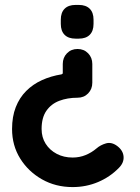

<svg xmlns="http://www.w3.org/2000/svg" viewBox="-20 -545 567 780"><path d="M355 -285V-209Q355 -183 338 -165.5Q321 -148 295 -148Q254 -148 221 -135.5Q188 -123 168.5 -95Q149 -67 149 -21Q149 13 165.5 39Q182 65 210.5 80Q239 95 275 95Q303 95 327.5 85Q352 75 372 58Q388 44 410.5 37.5Q433 31 456 48Q480 66 482 91Q484 116 463 137Q427 174 378.5 194.5Q330 215 275 215Q206 215 150.5 183.5Q95 152 62 99Q29 46 29 -21Q29 -71 44 -109.5Q59 -148 86.5 -175.5Q114 -203 150.5 -219.5Q187 -236 230 -243Q232 -244 233.5 -245Q235 -246 235 -248V-285Q235 -311 252 -328.5Q269 -346 295 -346Q321 -346 338 -328.5Q355 -311 355 -285ZM287 -525H300Q329 -525 344.5 -509.5Q360 -494 360 -465V-448Q360 -419 344.5 -403.5Q329 -388 300 -388H287Q258 -388 242.5 -403.5Q227 -419 227 -448V-465Q227 -494 242.5 -509.5Q258 -525 287 -525Z"/></svg>

Font: Quicksand Variable Light
Style: Regular
Weight: 300
Designer: Andrew Paglinawan
Foundry: Andrew Paglinawan
Version: Version 3.004